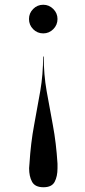

<svg xmlns="http://www.w3.org/2000/svg" viewBox="-20 -550 358 808"><path d="M104 139Q109.5 51 123.5 -23.2Q137.5 -97.5 149.5 -167.2Q161.5 -237 161.5 -312H164Q164 -237 176.2 -167.2Q188.5 -97.5 202.5 -23.2Q216.5 51 222 139V158Q222 192.5 210 215.2Q198 238 163 238Q127.5 238 115 215.2Q102.5 192.5 102.5 158Q102.5 153.5 103.2 149Q104 144.5 104 139ZM222 -470Q222 -445 204.2 -427.2Q186.5 -409.5 162 -409.5Q137 -409.5 119.5 -427.2Q102 -445 102 -470Q102 -494.5 119.5 -512.2Q137 -530 162 -530Q186.5 -530 204.2 -512.2Q222 -494.5 222 -470Z"/></svg>

Font: Bodoni* 72pt
Style: Regular
Weight: 400
Version: Version 2.3